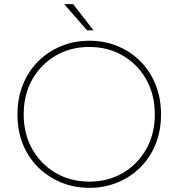

<svg xmlns="http://www.w3.org/2000/svg" viewBox="-20 -894 859 924"><path d="M410 10Q483 10 546 -16Q609 -42 656 -89Q703 -136 729 -200.5Q755 -265 755 -343Q755 -421 729 -486Q703 -551 656 -598.5Q609 -646 546 -672Q483 -698 410 -698Q337 -698 274 -672Q211 -646 163.5 -598.5Q116 -551 90 -486Q64 -421 64 -343Q64 -265 90 -200.5Q116 -136 163.5 -89Q211 -42 274 -16Q337 10 410 10ZM410 -20Q320 -20 248.5 -61.5Q177 -103 135.5 -176Q94 -249 94 -343Q94 -439 135.5 -512Q177 -585 248.5 -626.5Q320 -668 410 -668Q500 -668 571 -626.5Q642 -585 683.5 -512Q725 -439 725 -343Q725 -249 683.5 -176Q642 -103 571 -61.5Q500 -20 410 -20ZM430 -748 332 -874H289L399 -748Q399 -748 402 -748Q405 -748 410 -748Q415 -748 419.5 -748Q424 -748 427 -748Q430 -748 430 -748Z"/></svg>

Font: Roundo Variable
Style: Regular
Weight: 200
Designer: Shiva Nallaperumal
Foundry: Indian Type Foundry
Version: Version 2.000